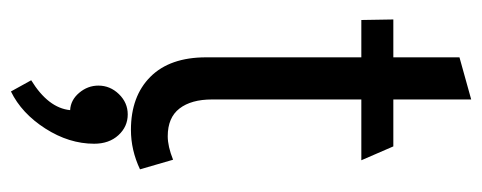

<svg xmlns="http://www.w3.org/2000/svg" viewBox="-292 -372 903 360"><g transform="rotate(90 160.0 -191.5)"><path d="M166 -623 87 -601V-477H16L17 -417H87V-126Q87 -58 123.5 -21.5Q160 15 223 15Q261 15 297 -2L279 -64Q254 -54 235 -54Q200 -54 183 -76Q166 -98 166 -137V-417H280L254 -477H166ZM140 76Q140 96 153.5 112Q167 128 186 129Q182 170 130 202L151 240Q192 220 220.5 175.5Q249 131 249 84Q249 56 233 38.5Q217 21 194 21Q172 21 156 37.5Q140 54 140 76Z"/></g></svg>

Font: Catamaran
Style: Regular
Weight: 400
Designer: Pria Ravichandran
Version: Version 1.000;PS 001.000;hotconv 1.0.70;makeotf.lib2.5.58329